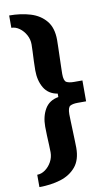

<svg xmlns="http://www.w3.org/2000/svg" viewBox="-107 -851 624 1104"><g transform="rotate(-10 205.0 -299.0)"><path d="M30 202Q97.5 202 153.8 184.8Q210 167.5 244 127Q278 86.5 278 16Q278 2 277 -25.5Q276 -53 275 -84.2Q274 -115.5 273 -142Q272 -168.5 272 -180Q272 -220.5 287.2 -228.8Q302.5 -237 331 -237H380V-359H331Q302.5 -359 287.2 -367.2Q272 -375.5 272 -416Q272 -427.5 272.8 -454.2Q273.5 -481 274.5 -512.8Q275.5 -544.5 276.2 -572.2Q277 -600 277 -614Q277 -684.5 243.2 -725.2Q209.5 -766 153.5 -783Q97.5 -800 30 -800V-728Q54.5 -728 77 -711.8Q99.5 -695.5 113.8 -669.5Q128 -643.5 128 -614Q128 -600 126.8 -572.8Q125.5 -545.5 124.2 -515.5Q123 -485.5 123 -463Q123 -403 148.2 -360.5Q173.5 -318 227 -309V-289Q173.5 -280 148.2 -237.5Q123 -195 123 -135Q123 -112.5 124.2 -82.5Q125.5 -52.5 126.8 -25.2Q128 2 128 16Q128 45.5 113.8 71.5Q99.5 97.5 77 113.8Q54.5 130 30 130Z"/></g></svg>

Font: Big Shoulders Stencil Text Black
Style: Regular
Weight: 900
Designer: Patric King
Foundry: XO Type Co
Version: Version 1.000